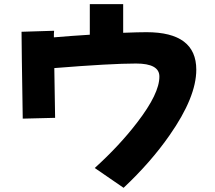

<svg xmlns="http://www.w3.org/2000/svg" viewBox="-20 -837 1040 927"><path d="M246.1 -268.1 89.8 -264.2Q84 -627.9 84 -683.6L241.2 -688.5Q241.2 -685.5 240.2 -673.8Q240.2 -664.6 240.2 -656.7Q327.1 -664.1 413.6 -669.4V-816.9H574.7V-678.7Q649.9 -681.6 687.5 -681.6Q927.7 -681.6 927.7 -500.5Q927.7 -368.2 798.8 -184.1Q709 -54.7 576.7 69.8L437.5 -25.9Q558.1 -135.3 642.6 -246.1Q750 -385.7 749.5 -467.3Q750 -530.3 636.7 -530.3Q516.1 -530.3 242.2 -508.3Z"/></svg>

Font: Droid Sans
Style: Regular
Weight: 400
Foundry: Ascender Corporation
Version: Version 1.00 build 114